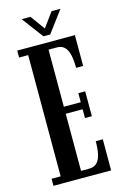

<svg xmlns="http://www.w3.org/2000/svg" viewBox="-128 -903 618 960"><g transform="rotate(-15 181.0 -423.0)"><path d="M24.5 0V-36.5H71.5V-664H24.5V-700H323V-540.5H286.5Q286.5 -581 280 -608.5Q273.5 -636 259 -650Q244.5 -664 219.5 -664H177V-368.5H264.5V-415.5H300V-286.5H264.5V-332H177V-36.5H219.5Q244.5 -36.5 259 -50.8Q273.5 -65 280 -92.8Q286.5 -120.5 286.5 -161H323V0ZM169.5 -735 86.5 -846H132L186.5 -771L241.5 -846H287.5L204.5 -735Z"/></g></svg>

Font: Imbue Thin 10pt SemiBold
Style: Regular
Weight: 600
Version: Version 1.102